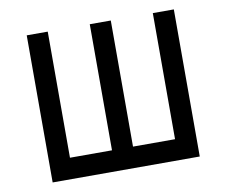

<svg xmlns="http://www.w3.org/2000/svg" viewBox="-70 -694 921 781"><g transform="rotate(-10 390.5 -304.0)"><path d="M86.8 0V-607.6H173.6V-86.8H347.2V-607.6H434V-86.8H607.6V-607.6H694.4V0Z"/></g></svg>

Font: 8-bit Operator+ 8
Style: Regular
Weight: 400
Designer: GrandChaos9000
Version: Version 1.3.0 - August 1, 2014